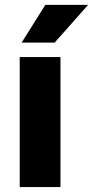

<svg xmlns="http://www.w3.org/2000/svg" viewBox="-20 -760 378 780"><path d="M225.6 0H60.1V-528.3H225.6ZM164.1 -740.2H337.9L202.1 -586.9H67.9Z"/></svg>

Font: Roboto
Style: Regular
Weight: 900
Designer: Google
Version: Version 2.001171; 2014